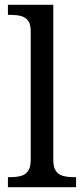

<svg xmlns="http://www.w3.org/2000/svg" viewBox="-20 -780 350 800"><path d="M13 0V-42H26Q49 -42 67.5 -47Q86 -52 97 -67.5Q108 -83 108 -114V-650Q108 -680 96.5 -694.5Q85 -709 66.5 -713.5Q48 -718 26 -718H13V-760H202V-114Q202 -83 213 -67.5Q224 -52 243 -47Q262 -42 284 -42H297V0Z"/></svg>

Font: Noto Serif Hebrew
Style: Regular
Weight: 400
Designer: Monotype Design Team
Foundry: Monotype Imaging Inc.
Version: Version 2.003